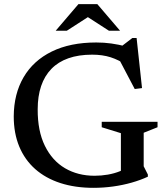

<svg xmlns="http://www.w3.org/2000/svg" viewBox="-20 -891 800 922"><path d="M670 -92.5 690 -53V-42.5Q654.5 -26 612.2 -14Q570 -2 523.5 4.5Q477 11 428.5 11Q340.5 11 269.8 -12Q199 -35 149 -79.2Q99 -123.5 72.5 -187.2Q46 -251 46 -332Q46.5 -440 93.2 -520Q140 -600 228.5 -643.5Q317 -687 442 -687Q480 -687 514.2 -682.2Q548.5 -677.5 589.5 -667L553.5 -661L615.5 -708.5H636L662 -468L627 -463.5L541 -627L590.5 -576.5Q550.5 -603.5 511.2 -616Q472 -628.5 422.5 -628.5Q357.5 -628.5 308.5 -611.2Q259.5 -594 226.8 -560.2Q194 -526.5 177.5 -477.8Q161 -429 161 -366Q160.5 -262 195.5 -190.8Q230.5 -119.5 292.2 -83.2Q354 -47 434 -47Q466.5 -47 498 -52.5Q529.5 -58 556.5 -69Q583.5 -80 601 -95.5L560.5 -25.5V-251.5L468.5 -280V-306H736.5V-280L670 -253.5ZM393 -814.5H411L301 -743.5H247.5L356.5 -871H447.5L556.5 -743.5H503Z"/></svg>

Font: Newsreader 16pt 16pt Medium
Style: Regular
Weight: 500
Version: Version 1.003